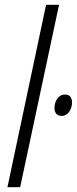

<svg xmlns="http://www.w3.org/2000/svg" viewBox="-20 -780 320 800"><path d="M11 0H64L226 -760H172ZM237 -297C264 -297 280 -325 280 -353C280 -375 270 -386 250 -386C222 -386 207 -357 207 -330C207 -309 218 -297 237 -297Z"/></svg>

Font: Noto Sans Condensed Light
Style: Italic
Weight: 300
Width: 3
Italic angle: -12°
Designer: Monotype Design Team
Foundry: Monotype Imaging Inc.
Version: Version 2.013